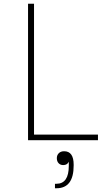

<svg xmlns="http://www.w3.org/2000/svg" viewBox="-20 -750 570 1027"><path d="M130 0V-730H162V-30H504V0ZM274 257V233H282Q348 233 348 137V115Q340 133 318 133Q303 133 293.5 123Q284 113 284 96Q284 80 294.5 69.5Q305 59 323 59Q374 59 374 131V135Q374 257 282 257Z"/></svg>

Font: Sora Thin
Style: Regular
Weight: 32
Designer: Jonathan Barnbrook, Julián Moncada
Foundry: Barnbrook Fonts
Version: Version 2.000